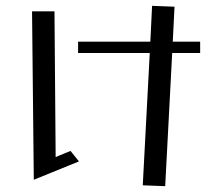

<svg xmlns="http://www.w3.org/2000/svg" viewBox="-20 -599 767 659"><path d="M573 -456 579 -576 502 -579 496 -456H248V-417H494L470 37L547 40L571 -417H667V-456ZM167 -560H90L96 18L251 -45L222 -81L171 -60Z"/></svg>

Font: LXGW Marker Gothic
Style: Regular
Weight: 400
Version: Version 1.001